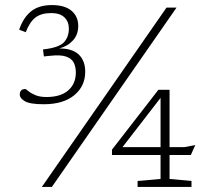

<svg xmlns="http://www.w3.org/2000/svg" viewBox="-20 -737 828 757"><path d="M145 0 636.5 -707H676L184.5 0ZM152.5 -326Q98.5 -326 78.2 -337.8Q58 -349.5 58 -364Q58 -386 80 -386Q82 -386 91.5 -378Q101 -370 118.8 -362.2Q136.5 -354.5 163 -354.5Q219.5 -354.5 249.2 -380.8Q279 -407 279 -451Q279 -473 271 -489.5Q263 -506 241.2 -513.8Q219.5 -521.5 177 -517L153 -514.5L149.5 -542Q212 -549 231.8 -570Q251.5 -591 251.5 -624.5Q251.5 -651.5 234 -668.5Q216.5 -685.5 182.5 -685.5Q142 -685.5 119.2 -667.5Q96.5 -649.5 81.5 -610L55.5 -620Q72 -668 102.8 -692.5Q133.5 -717 184.5 -717Q235.5 -717 262 -694.5Q288.5 -672 288.5 -634.5Q288.5 -600.5 267.5 -577.5Q246.5 -554.5 213.5 -546Q266 -546 291 -521.5Q316 -497 316 -454Q316 -397.5 273 -361.8Q230 -326 152.5 -326ZM604.5 -383H648.5V-157H707.5L750 -165L732.5 -126H648.5V-31.5L735 -23.5V0H522.5V-23.5L613 -31.5V-126H421.5V-147ZM613 -157V-351L463 -157Z"/></svg>

Font: Newsreader 6pt ExtraLight
Style: Regular
Weight: 275
Designer: Hugues Gentile
Foundry: Production Type
Version: Version 1.003; ttfautohint (v1.8.3)